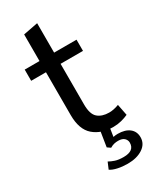

<svg xmlns="http://www.w3.org/2000/svg" viewBox="-188 -598 676 831"><g transform="rotate(-30 150.0 -182.5)"><path d="M216 10Q156 10 118.5 -22.5Q81 -55 81 -127V-341H7V-397H81V-530L154 -544V-397H266V-341H154V-138Q154 -89 175 -71Q196 -53 231 -53Q244 -53 257 -56Q270 -59 280 -63L291 -7Q276 0 256.5 5Q237 10 216 10ZM190 179Q164 179 141 174Q118 169 105 160L119 127Q131 134 147.5 139.5Q164 145 189 145Q243 145 243 104Q243 91 233 81.5Q223 72 203 72Q193 72 183.5 74Q174 76 162 83L146 72L159 -10H203L192 60L172 55Q183 50 194 47.5Q205 45 216 45Q253 45 274 61.5Q295 78 295 107Q295 140 265.5 159.5Q236 179 190 179Z"/></g></svg>

Font: Rokkitt SemiBold
Style: Regular
Weight: 400
Version: Version 3.103